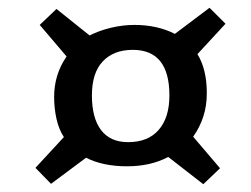

<svg xmlns="http://www.w3.org/2000/svg" viewBox="-20 -561 644 493"><path d="M119 -312Q119 -370 151 -416L82 -497L125 -538L210 -470Q236 -483 266 -490Q296 -497 325 -497Q384 -497 429 -474L518 -541L559 -500L487 -422Q511 -383 511 -322Q511 -289 502 -261.5Q493 -234 476 -210L545 -129L502 -88L412 -158Q367 -134 306 -134Q244 -134 201 -156L111 -89L71 -130L144 -209Q131 -229 125 -256Q119 -283 119 -312ZM216 -316Q216 -258 239.5 -227Q263 -196 309 -196Q360 -196 387.5 -227.5Q415 -259 415 -316Q415 -433 321 -433Q272 -433 244 -403.5Q216 -374 216 -316Z"/></svg>

Font: Literata 7pt Medium
Style: Italic
Weight: 500
Italic angle: -2°
Designer: Latin by Veronika Burian and Jose Scaglione. Greek by Irene Vlachou. Cyrillic by Vera Evstafieva
Foundry: TypeTogether
Version: Version 3.002